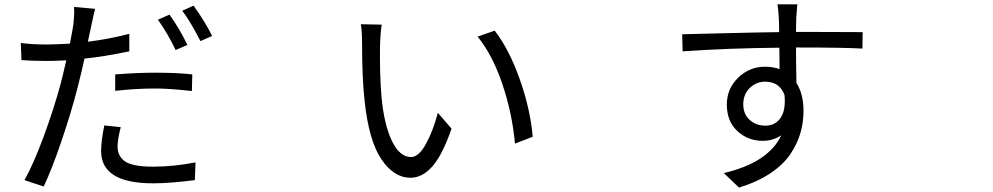

<svg xmlns="http://www.w3.org/2000/svg" viewBox="-20 -809 4540 878"><path d="M836.9 -603.5 783.2 -580.1Q747.1 -656.2 702.1 -718.8L754.9 -742.2Q800.8 -678.7 836.9 -603.5ZM506.8 -393.6V-468.8Q610.4 -476.6 688.5 -476.6Q789.1 -476.6 859.4 -468.8L857.4 -392.6Q757.8 -404.3 690.4 -404.3Q601.6 -404.3 506.8 -393.6ZM571.3 -654.3V-574.2Q454.1 -549.8 366.2 -541Q359.4 -506.8 335 -409.2Q306.6 -297.9 261.7 -165.5Q216.8 -33.2 179.7 43.9L91.8 14.6Q132.8 -57.6 180.2 -186Q227.5 -314.5 257.8 -427.7Q271.5 -481.4 283.2 -533.2Q234.4 -530.3 193.4 -530.3Q125 -530.3 78.1 -534.2L75.2 -612.3Q129.9 -605.5 194.3 -605.5Q223.6 -605.5 299.8 -609.4Q312.5 -675.8 315.4 -696.3Q321.3 -751 318.4 -777.3L415 -768.6Q411.1 -755.9 397.5 -691.4L381.8 -618.2Q477.5 -629.9 571.3 -654.3ZM457 -235.4 532.2 -227.5Q517.6 -171.9 517.6 -137.7Q517.6 -95.7 551.3 -71.3Q585 -46.9 680.7 -46.9Q774.4 -46.9 874 -66.4L871.1 14.6Q757.8 29.3 679.7 29.3Q442.4 29.3 442.4 -118.2Q442.4 -165 457 -235.4ZM813.5 -759.8 865.2 -783.2Q918.9 -708 950.2 -644.5L896.5 -621.1Q852.5 -708 813.5 -759.8Z M1725.6 -696.3Q1719.7 -662.1 1717.8 -599.6Q1715.8 -471.7 1724.6 -366.2Q1736.3 -239.3 1772 -165Q1807.6 -90.8 1859.4 -90.8Q1894.5 -90.8 1927.2 -149.9Q1960 -209 1982.4 -293L2044.9 -220.7Q2002.9 -99.6 1957 -47.9Q1911.1 3.9 1857.4 3.9Q1781.2 3.9 1724.1 -80.6Q1667 -165 1647.5 -345.7Q1635.7 -449.2 1635.7 -610.4Q1635.7 -668.9 1629.9 -698.2ZM2242.2 -668.9Q2308.6 -583 2356.9 -446.3Q2405.3 -309.6 2416 -183.6L2335 -152.3Q2322.3 -291 2277.3 -424.3Q2232.4 -557.6 2164.1 -641.6Z M3480.5 -234.4Q3525.4 -234.4 3549.8 -270.5Q3574.2 -306.6 3567.4 -375Q3544.9 -435.5 3478.5 -435.5Q3438.5 -435.5 3408.7 -406.7Q3378.9 -377.9 3378.9 -332Q3378.9 -287.1 3408.2 -260.7Q3437.5 -234.4 3480.5 -234.4ZM3543 -662.1Q3543 -742.2 3535.2 -789.1H3626L3621.1 -726.6Q3621.1 -720.7 3620.6 -699.2Q3620.1 -677.7 3620.1 -663.1H3634.8Q3704.1 -663.1 3807.1 -662.6Q3910.2 -662.1 3924.8 -662.1L3923.8 -586.9Q3831.1 -591.8 3632.8 -591.8H3620.1Q3620.1 -519.5 3622.1 -429.7Q3654.3 -378.9 3654.3 -302.7Q3654.3 -249 3640.1 -200.2Q3626 -151.4 3593.8 -103.5Q3561.5 -55.7 3502 -16.1Q3442.4 23.4 3359.4 48.8L3290 -17.6Q3494.1 -65.4 3552.7 -190.4Q3515.6 -165 3467.8 -165Q3400.4 -165 3352.1 -209.5Q3303.7 -253.9 3303.7 -331.1Q3303.7 -403.3 3355.5 -453.6Q3407.2 -503.9 3478.5 -503.9Q3514.6 -503.9 3544.9 -493.2Q3544.9 -556.6 3543.9 -590.8Q3314.5 -588.9 3101.6 -574.2L3099.6 -652.3Q3138.7 -653.3 3298.8 -657.2Q3459 -661.1 3543 -662.1Z"/></svg>

Font: Bpmf Zihi Sans Regular
Style: Regular
Weight: 400
Foundry: But Ko
Version: Version 1.320